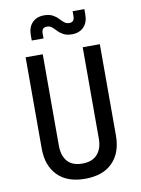

<svg xmlns="http://www.w3.org/2000/svg" viewBox="-102 -1015 803 1093"><g transform="rotate(-10 300.0 -468.5)"><path d="M300 10Q197 10 141.5 -47Q86 -104 86 -202V-730H185V-202Q185 -144 213.5 -111Q242 -78 300 -78Q357 -78 386.5 -111Q416 -144 416 -202V-730H515V-202Q515 -103 459.5 -46.5Q404 10 300 10ZM370 -813Q340 -813 321 -823Q302 -833 289 -847Q276 -861 264 -871Q252 -881 235 -881Q205 -881 205 -847V-818H137V-849Q137 -895 162.5 -921Q188 -947 230 -947Q260 -947 279 -937Q298 -927 311 -913Q324 -899 336 -889Q348 -879 365 -879Q395 -879 395 -913V-942H463V-912Q463 -865 437.5 -839Q412 -813 370 -813Z"/></g></svg>

Font: JetBrainsMono NFM Medium
Style: Regular
Weight: 500
Monospace: yes
Designer: Philipp Nurullin, Konstantin Bulenkov
Foundry: JetBrains
Version: Version 2.304; ttfautohint (v1.8.4.7-5d5b);Nerd Fonts 3.3.0